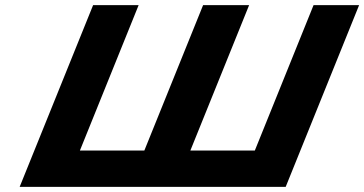

<svg xmlns="http://www.w3.org/2000/svg" viewBox="-20 -723 1406 741"><path d="M537.1 -142.1H288.4L515 -703.1H339.3L55.9 -1.9H231.7H480.4H482.3H656.2H658.1H906.8H1082.6L1365.9 -703.1H1190.1L963.5 -142.1H714.7L941.4 -703.1H939.5H765.6H763.8Z"/></svg>

Font: Hussar
Style: BdWideOblFour
Weight: 700
Foundry: Cannot Into Space Fonts
Version: Version 2.00